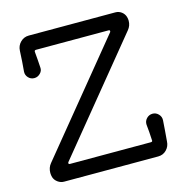

<svg xmlns="http://www.w3.org/2000/svg" viewBox="-107 -824 907 934"><g transform="rotate(-15 346.0 -356.5)"><path d="M576 9H102Q85 9 70.5 -1.5Q56 -12 51 -28Q48 -39 48 -49Q48 -76 64 -95L506 -635Q508 -637 508 -641Q508 -646 501 -646H136Q127 -646 128 -637Q130 -616 131.5 -595.5Q133 -575 134 -558Q136 -541 123 -528Q110 -515 93 -515Q75 -515 63 -528Q51 -541 52 -558Q54 -581 56 -608Q58 -635 59 -662Q60 -687 77.5 -704.5Q95 -722 120 -722H556Q573 -722 586.5 -712Q600 -702 605 -686Q608 -676 608 -666Q608 -641 592 -622L147 -78Q145 -76 145 -72Q145 -67 152 -67H559Q569 -67 567 -76Q566 -97 564.5 -117.5Q563 -138 561 -155Q560 -173 572.5 -186Q585 -199 603 -199Q620 -199 632.5 -186Q645 -173 644 -155Q643 -133 640.5 -106Q638 -79 636 -51Q635 -26 618 -8.5Q601 9 576 9Z"/></g></svg>

Font: Kiwi Maru
Style: Regular
Weight: 400
Designer: Hiroki-Chan
Version: Version 1.100